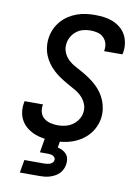

<svg xmlns="http://www.w3.org/2000/svg" viewBox="-102 -811 804 1099"><g transform="rotate(10 300.0 -261.5)"><path d="M251 8Q223 8 196 4.5Q169 1 144 -8.5Q119 -18 97.5 -34Q76 -50 62.5 -72.5Q49 -95 45 -122Q41 -149 46 -177L48 -187H155L154 -182Q150 -160 156.5 -139.5Q163 -119 179 -106.5Q195 -94 216 -89Q237 -84 259 -84Q280 -84 301.5 -89Q323 -94 342 -106.5Q361 -119 374 -138.5Q387 -158 390 -179Q395 -206 385 -230.5Q375 -255 357.5 -272.5Q340 -290 317.5 -302.5Q295 -315 273 -327.5Q251 -340 230 -354Q209 -368 190.5 -385Q172 -402 157 -422.5Q142 -443 132.5 -466.5Q123 -490 120 -516.5Q117 -543 121 -570Q125 -596 136 -620.5Q147 -645 165 -666Q183 -687 206.5 -702.5Q230 -718 255.5 -727Q281 -736 307 -739.5Q333 -743 358 -743Q386 -743 413 -739.5Q440 -736 463.5 -726.5Q487 -717 507.5 -700.5Q528 -684 540 -661.5Q552 -639 556 -612Q560 -585 555 -558L553 -548H446L447 -553Q451 -575 445 -594.5Q439 -614 425 -627.5Q411 -641 391 -646Q371 -651 350 -651Q329 -651 308.5 -646Q288 -641 270.5 -628Q253 -615 241.5 -596Q230 -577 227 -557Q222 -529 231.5 -504.5Q241 -480 259 -462.5Q277 -445 299.5 -433Q322 -421 344 -408.5Q366 -396 387 -381.5Q408 -367 426.5 -350Q445 -333 459.5 -312.5Q474 -292 483.5 -268.5Q493 -245 496.5 -218.5Q500 -192 496 -165Q492 -139 480 -113.5Q468 -88 449 -67Q430 -46 406 -31Q382 -16 356.5 -7.5Q331 1 304 4.5Q277 8 251 8ZM92 220 105 145H220Q228 145 236 144Q244 143 252 140.5Q260 138 267 131.5Q274 125 275 117Q277 109 272.5 102Q268 95 261 91.5Q254 88 245.5 87Q237 86 229 86H185L214 -84H302L281 41Q296 45 309.5 51.5Q323 58 332.5 69.5Q342 81 345 96.5Q348 112 345 129Q343 143 336.5 157Q330 171 319 182Q308 193 294 200.5Q280 208 265.5 212.5Q251 217 236 218.5Q221 220 207 220Z"/></g></svg>

Font: Iosevka Aile Semibold Oblique
Style: Regular
Weight: 600
Italic angle: -9°
Designer: Belleve Invis
Foundry: Belleve Invis
Version: Version 31.1.0; ttfautohint (v1.8.4)